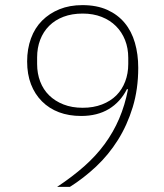

<svg xmlns="http://www.w3.org/2000/svg" viewBox="-20 -730 640 750"><path d="M520 -465Q520 -382 498.5 -311.5Q477 -241 440.5 -183Q404 -125 355.5 -79.5Q307 -34 253 0H203Q262 -39 308.5 -80Q355 -121 389 -167.5Q423 -214 445.5 -266.5Q468 -319 480 -381L476 -382Q450 -331 405 -304Q360 -277 297 -277Q249 -277 210.5 -291.5Q172 -306 144 -334Q116 -362 101 -401Q86 -440 86 -490Q86 -539 101 -580Q116 -621 144.5 -649.5Q173 -678 212.5 -694Q252 -710 302 -710Q358 -710 399 -691.5Q440 -673 467 -640.5Q494 -608 507 -563Q520 -518 520 -465ZM303 -309Q345 -309 378.5 -322Q412 -335 434.5 -357.5Q457 -380 469 -411.5Q481 -443 481 -480V-504Q481 -542 468.5 -573.5Q456 -605 433 -628Q410 -651 377 -664Q344 -677 303 -677Q261 -677 228 -664.5Q195 -652 172 -629Q149 -606 137 -574.5Q125 -543 125 -506V-480Q125 -443 137 -411.5Q149 -380 172 -357.5Q195 -335 228 -322Q261 -309 303 -309Z"/></svg>

Font: IBM Plex Sans Thai Looped ExtraLight
Style: Regular
Weight: 200
Designer: Mike Abbink, Paul van der Laan, Pieter van Rosmalen, Ben Mitchell, Mark Frömberg
Foundry: Bold Monday
Version: Version 1.0